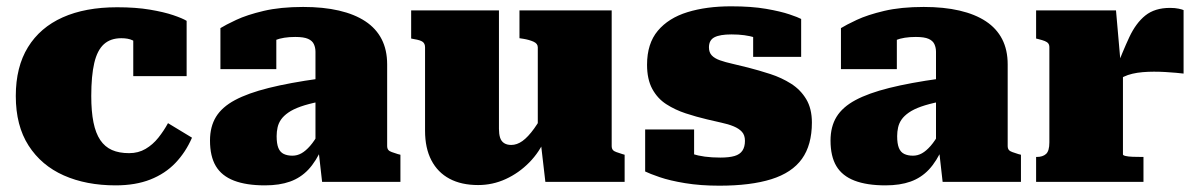

<svg xmlns="http://www.w3.org/2000/svg" viewBox="-20 -576 3799 608"><path d="M389 -91Q418 -91 441 -104.5Q464 -118 481.5 -140Q499 -162 512 -186L588 -140Q568 -94 535.5 -60Q503 -26 456 -7.5Q409 11 346 11Q253 11 182 -20.5Q111 -52 70.5 -115Q30 -178 30 -272Q30 -364 68.5 -426.5Q107 -489 178.5 -521Q250 -553 351 -553Q410 -553 454.5 -545.5Q499 -538 528.5 -528Q558 -518 571 -510V-335H402V-495Q417 -496 424 -487Q431 -478 433 -466Q435 -454 432.5 -443.5Q430 -433 426 -431Q413 -442 399.5 -448.5Q386 -455 364 -455Q330 -455 309 -436Q288 -417 278.5 -376.5Q269 -336 269 -272Q269 -223 276 -188.5Q283 -154 297.5 -132.5Q312 -111 334.5 -101Q357 -91 389 -91Z M991 -327V-254Q956 -247 932 -238.5Q908 -230 893 -219.5Q878 -209 870 -197.5Q862 -186 859 -172.5Q856 -159 856 -145Q856 -121 861.5 -107.5Q867 -94 878.5 -88.5Q890 -83 906 -83Q921 -83 934.5 -90.5Q948 -98 962 -114Q976 -130 991 -157L1001 -110Q981 -65 956.5 -39Q932 -13 898.5 -1Q865 11 819 11Q760 11 721 -4Q682 -19 663.5 -50Q645 -81 645 -131Q645 -175 664 -206Q683 -237 724 -259Q765 -281 831 -297.5Q897 -314 991 -327ZM1000 0 988 -106 979 -101V-412Q979 -425 974 -436Q969 -447 955.5 -453Q942 -459 915 -459Q877 -459 852 -449Q827 -439 819 -427Q808 -431 804.5 -438.5Q801 -446 806 -454.5Q811 -463 823 -468.5Q835 -474 855 -473V-357H678V-487Q694 -497 728 -513Q762 -529 815 -541.5Q868 -554 940 -554Q1004 -554 1053.5 -542.5Q1103 -531 1137 -508.5Q1171 -486 1188.5 -452Q1206 -418 1206 -372V-114Q1206 -106 1209.5 -101.5Q1213 -97 1220.5 -94.5Q1228 -92 1240 -88L1248 -86V0Z M1560 -543V-168Q1560 -152 1563.5 -140.5Q1567 -129 1576 -123Q1585 -117 1599 -117Q1617 -117 1634.5 -129.5Q1652 -142 1671.5 -169Q1691 -196 1712 -238L1708 -140Q1689 -95 1656 -61.5Q1623 -28 1581.5 -9Q1540 10 1494 10Q1441 10 1403.5 -10Q1366 -30 1346 -68.5Q1326 -107 1326 -162V-426Q1326 -438 1318.5 -443.5Q1311 -449 1292 -452L1282 -454V-543ZM1917 -543V-114Q1917 -106 1920.5 -101.5Q1924 -97 1931.5 -94.5Q1939 -92 1951 -88L1958 -86V0H1707L1692 -129L1683 -134V-426Q1683 -438 1669.5 -444Q1656 -450 1638 -453L1625 -455V-543Z M2339 -130Q2339 -148 2329.5 -158.5Q2320 -169 2303 -176Q2286 -183 2264.5 -187.5Q2243 -192 2219 -198Q2185 -206 2151.5 -217Q2118 -228 2090 -246Q2062 -264 2045.5 -294.5Q2029 -325 2029 -371Q2029 -438 2063 -478.5Q2097 -519 2157 -537.5Q2217 -556 2295 -556Q2360 -556 2406 -548Q2452 -540 2480 -530.5Q2508 -521 2517 -516V-396H2365V-488Q2383 -490 2392 -485.5Q2401 -481 2402.5 -474Q2404 -467 2402 -459.5Q2400 -452 2397 -447Q2385 -453 2370 -457.5Q2355 -462 2337 -464.5Q2319 -467 2296 -467Q2260 -467 2242.5 -458Q2225 -449 2225 -426Q2225 -410 2234 -400.5Q2243 -391 2260 -385Q2277 -379 2299.5 -374Q2322 -369 2349 -362Q2384 -353 2419.5 -341.5Q2455 -330 2485 -311Q2515 -292 2533 -262Q2551 -232 2551 -188Q2551 -117 2519.5 -73Q2488 -29 2422.5 -8.5Q2357 12 2258 12Q2198 12 2149.5 4Q2101 -4 2069 -15Q2037 -26 2023 -33V-166H2178V-45Q2157 -51 2145 -62Q2133 -73 2129 -83.5Q2125 -94 2129 -99.5Q2133 -105 2144 -99Q2156 -94 2173 -88.5Q2190 -83 2212 -80Q2234 -77 2261 -77Q2289 -77 2306 -82Q2323 -87 2331 -99Q2339 -111 2339 -130Z M2956 -327V-254Q2921 -247 2897 -238.5Q2873 -230 2858 -219.5Q2843 -209 2835 -197.5Q2827 -186 2824 -172.5Q2821 -159 2821 -145Q2821 -121 2826.5 -107.5Q2832 -94 2843.5 -88.5Q2855 -83 2871 -83Q2886 -83 2899.5 -90.5Q2913 -98 2927 -114Q2941 -130 2956 -157L2966 -110Q2946 -65 2921.5 -39Q2897 -13 2863.5 -1Q2830 11 2784 11Q2725 11 2686 -4Q2647 -19 2628.5 -50Q2610 -81 2610 -131Q2610 -175 2629 -206Q2648 -237 2689 -259Q2730 -281 2796 -297.5Q2862 -314 2956 -327ZM2965 0 2953 -106 2944 -101V-412Q2944 -425 2939 -436Q2934 -447 2920.5 -453Q2907 -459 2880 -459Q2842 -459 2817 -449Q2792 -439 2784 -427Q2773 -431 2769.5 -438.5Q2766 -446 2771 -454.5Q2776 -463 2788 -468.5Q2800 -474 2820 -473V-357H2643V-487Q2659 -497 2693 -513Q2727 -529 2780 -541.5Q2833 -554 2905 -554Q2969 -554 3018.5 -542.5Q3068 -531 3102 -508.5Q3136 -486 3153.5 -452Q3171 -418 3171 -372V-114Q3171 -106 3174.5 -101.5Q3178 -97 3185.5 -94.5Q3193 -92 3205 -88L3213 -86V0Z M3728 -544V-343Q3720 -344 3704 -345.5Q3688 -347 3669.5 -348Q3651 -349 3634 -349Q3616 -349 3598.5 -347.5Q3581 -346 3566 -342.5Q3551 -339 3538.5 -333Q3526 -327 3516 -317L3511 -350Q3535 -413 3556 -458Q3577 -503 3607 -527Q3637 -551 3685 -551Q3701 -551 3712.5 -548.5Q3724 -546 3728 -544ZM3261 0V-79H3263Q3282 -79 3292.5 -88.5Q3303 -98 3303 -125V-426Q3303 -434 3299.5 -438.5Q3296 -443 3288.5 -446Q3281 -449 3269 -452L3261 -454V-543H3514L3529 -372L3536 -374V-87Q3536 -84 3544.5 -82Q3553 -80 3567 -79.5Q3581 -79 3597 -79H3601V0Z"/></svg>

Font: Roboto Serif 20pt Black
Style: Regular
Weight: 900
Version: Version 1.008